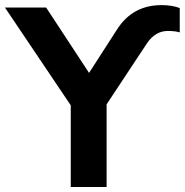

<svg xmlns="http://www.w3.org/2000/svg" viewBox="-51 -749 740 769"><path d="M232.4 0V-327.1L-31.2 -718.8H133.8L305.7 -457L417 -629.9Q479.5 -728.5 595.7 -728.5Q638.7 -728.5 668.9 -716.8V-619.1Q652.3 -625 621.1 -625Q571.3 -625 538.1 -576.2L376 -331.1V0Z"/></svg>

Font: Min Sans Bold
Style: Regular
Weight: 700
Designer: Jinseong-Kim, NotoSansCJK, Nunito
Foundry: Jinseong-Kim
Version: Version 1.400;Glyphs 3.1.2 (3151)